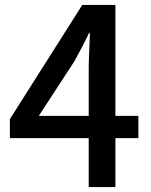

<svg xmlns="http://www.w3.org/2000/svg" viewBox="-20 -757 610 777"><path d="M339 0V-198H20V-275L313 -737H447V-288H540V-198H447V0ZM339 -288V-480Q339 -510 341 -551Q343 -592 344 -623H340Q327 -595 312 -566.5Q297 -538 281 -509L137 -288Z"/></svg>

Font: Source Han Sans Medium
Style: Regular
Weight: 500
Designer: Ryoko NISHIZUKA Ë•øÂ°öÊ∂ºÂ≠ê (kana, bopomofo & ideographs); Paul D. Hunt (Latin, Greek & Cyrillic); Sandoll Communicatio
Foundry: Adobe
Version: Version 2.004;hotconv 1.0.118;makeotfexe 2.5.65603